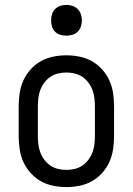

<svg xmlns="http://www.w3.org/2000/svg" viewBox="-20 -753 540 781"><path d="M250 8Q223 8 196 2.5Q169 -3 146 -16Q123 -29 104.5 -49.5Q86 -70 75 -94.5Q64 -119 60 -146Q56 -173 56 -200V-320Q56 -347 60 -374Q64 -401 75 -425.5Q86 -450 104.5 -470.5Q123 -491 146 -504Q169 -517 196 -522.5Q223 -528 250 -528Q277 -528 304 -522.5Q331 -517 354 -504Q377 -491 395.5 -470.5Q414 -450 425 -425.5Q436 -401 440 -374Q444 -347 444 -320V-200Q444 -173 440 -146Q436 -119 425 -94.5Q414 -70 395.5 -49.5Q377 -29 354 -16Q331 -3 304 2.5Q277 8 250 8ZM250 -62Q267 -62 284 -66Q301 -70 315 -79.5Q329 -89 339.5 -103Q350 -117 356 -133Q362 -149 364 -166Q366 -183 366 -200V-320Q366 -337 364 -354Q362 -371 356 -387Q350 -403 339.5 -417Q329 -431 315 -440.5Q301 -450 284 -454Q267 -458 250 -458Q233 -458 216 -454Q199 -450 185 -440.5Q171 -431 160.5 -417Q150 -403 144 -387Q138 -371 136 -354Q134 -337 134 -320V-200Q134 -183 136 -166Q138 -149 144 -133Q150 -117 160.5 -103Q171 -89 185 -79.5Q199 -70 216 -66Q233 -62 250 -62ZM250 -608Q237 -608 225 -611.5Q213 -615 204 -624Q195 -633 191.5 -645Q188 -657 188 -670Q188 -683 191.5 -695Q195 -707 204 -716Q213 -725 225 -729Q237 -733 250 -733Q263 -733 275 -729Q287 -725 296 -716Q305 -707 309 -695Q313 -683 313 -670Q313 -657 309 -645Q305 -633 296 -624Q287 -615 275 -611.5Q263 -608 250 -608Z"/></svg>

Font: Iosevka NFM
Style: Regular
Weight: 400
Monospace: yes
Designer: Belleve Invis
Foundry: Belleve Invis
Version: Version 29.0.4; ttfautohint (v1.8.4);Nerd Fonts 3.3.0